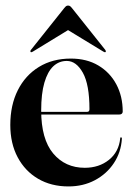

<svg xmlns="http://www.w3.org/2000/svg" viewBox="-20 -660 478 690"><path d="M421 -259Q421 -254.5 418 -251.5Q415 -248.5 409 -248.5H99V-258H293Q301.5 -258 301.5 -267.5Q301.5 -356 277.8 -398.5Q254 -441 220 -441Q192 -441 171.5 -421.8Q151 -402.5 139.5 -363Q128 -323.5 128 -263Q128 -160 171.2 -108.5Q214.5 -57 284.5 -57Q336 -57 371.5 -85.5Q407 -114 412 -162.5Q412 -165 413 -165.8Q414 -166.5 414.5 -166.5Q416 -166.5 417 -165.5Q418 -164.5 418 -161.5Q415 -112.5 389.2 -73.8Q363.5 -35 321.2 -12.5Q279 10 226 10Q164 10 117 -17.5Q70 -45 43.5 -94.8Q17 -144.5 17 -211Q17 -282 44 -335.8Q71 -389.5 120 -419.5Q169 -449.5 234.5 -449.5Q291.5 -449.5 333.2 -424.8Q375 -400 398 -357Q421 -314 421 -259ZM253.5 -569.5H195.5L351.5 -474.5Q354 -473 356 -472.5Q358 -472 359.5 -473Q360.5 -474 360.2 -476Q360 -478 358.5 -480.5L239 -630.5Q235 -635.5 232 -637.8Q229 -640 224.5 -640Q220.5 -640 217.5 -637.8Q214.5 -635.5 210.5 -630.5L91 -480.5Q89 -478 89.2 -476Q89.5 -474 90 -473Q91.5 -472 93.5 -472.5Q95.5 -473 98 -474.5Z"/></svg>

Font: Fraunces 120pt SemiBold
Style: Regular
Weight: 600
Version: Version 1.000;[b76b70a41]